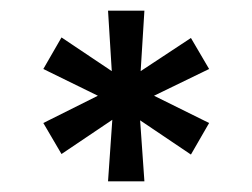

<svg xmlns="http://www.w3.org/2000/svg" viewBox="-20 -719 472 359"><path d="M337 -430 242 -494 250 -380H182L190 -495L95 -431L61 -489L163 -540L61 -590L95 -649L189 -586L182 -699H250L243 -586L337 -648L371 -590L268 -540L371 -489Z"/></svg>

Font: Montreal
Style: Regular
Weight: 400
Designer: Julieta Ulanovsky, usr_local_share
Foundry: Julieta Ulanovsky, usr_local_share
Version: Version 2.001